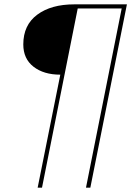

<svg xmlns="http://www.w3.org/2000/svg" viewBox="-20 -762 640 882"><path d="M257 -419Q181 -419 134 -455.5Q87 -492 87 -558Q87 -647 151 -694.5Q215 -742 321 -742H563L395 100H375L539 -723H337L173 100H153Z"/></svg>

Font: Montserrat Alternates Thin
Style: Italic
Weight: 250
Italic angle: -11.3°
Designer: Julieta Ulanovsky
Foundry: Julieta Ulanovsky
Version: Version 7.200